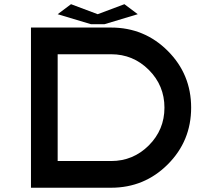

<svg xmlns="http://www.w3.org/2000/svg" viewBox="-20 -879 1040 899"><path d="M500 -750Q656.2 -750 765.6 -640.6Q875 -531.2 875 -375Q875 -218.8 765.6 -109.4Q656.2 0 500 0H125V-750ZM500 -125Q603.5 -125 676.8 -198.2Q750 -271.5 750 -375Q750 -478.5 676.8 -551.8Q603.5 -625 500 -625H250V-125ZM625 -812.5 468.8 -765.6H406.2L250 -812.5L312.5 -859.4L437.5 -812.5L562.5 -859.4Z"/></svg>

Font: Xanmono
Style: Regular
Weight: 400
Designer: GGBotNet
Foundry: GGBotNet
Version: 1.00